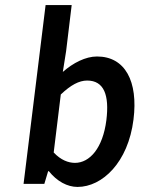

<svg xmlns="http://www.w3.org/2000/svg" viewBox="-20 -726 579 758"><path d="M73 0H155L170 -50H173C205 -10 246 12 286 12C384 12 486 -85 507 -254C526 -405 474 -503 363 -503C318 -503 269 -478 228 -442L241 -524L263 -706H160ZM192 -124 220 -353C259 -390 292 -408 324 -408C391 -408 412 -350 400 -252C386 -141 334 -83 276 -83C250 -83 220 -94 192 -124Z"/></svg>

Font: Falling Sky
Style: CondObl
Weight: 400
Designer: Paul D. Hunt
Foundry: Adobe Systems Incorporated
Version: Version 1.02